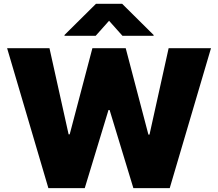

<svg xmlns="http://www.w3.org/2000/svg" viewBox="-20 -978 1134 998"><path d="M862.2 0H673.3L549.7 -406.2H544L420.5 0H231.5L17 -727.3H237.2L336.6 -279.8H342.3L460.2 -727.3H633.5L751.4 -278.4H757.1L856.5 -727.3H1076.7ZM778.4 -791.9H616.5L546.9 -870L477.3 -791.9H315.3V-796.2L478.7 -958.1H615.1L778.4 -796.2Z"/></svg>

Font: Linik Sans Black
Style: Regular
Weight: 900
Designer: Fonts by Rasmus Andersson / Changes by Cristiano Sobral with parts from Marc Monis
Foundry: rsms
Version: Version 3.020; ttfautohint (v1.6)